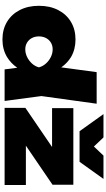

<svg xmlns="http://www.w3.org/2000/svg" viewBox="340 -1208 885 1606"><g transform="rotate(90 783.0 -404.5)"><path d="M1333 -627H1077L934 -827H1129L1205 -747L1281 -827H1476ZM560 0 546 -106Q509 -52 456 -20Q392 18 310 18Q226 18 162.5 -20Q99 -58 63.5 -127Q28 -196 28 -287Q28 -379 63.5 -448Q99 -517 162.5 -555Q226 -593 310 -593Q392 -593 456 -556Q507 -525 543 -474L583 -770H847L783 -308L824 0ZM882 0V-174L1209 -397H884V-575H1525V-401L1198 -178H1527V0ZM284 -287Q284 -254 297.5 -228.5Q311 -203 335.5 -188Q360 -173 392 -173Q425 -173 456 -188Q487 -203 510.5 -228.5Q534 -254 543 -287Q534 -320 510.5 -346Q487 -372 456 -387Q425 -402 392 -402Q360 -402 335.5 -387Q311 -372 297.5 -346Q284 -320 284 -287Z"/></g></svg>

Font: Bounded
Style: Regular
Weight: 900
Designer: Vlad Churkin
Version: Version 1.0